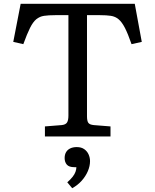

<svg xmlns="http://www.w3.org/2000/svg" viewBox="-20 -720 818 1013"><path d="M217 0V-53L305 -60Q326 -62 333.5 -73.5Q341 -85 341 -110V-640H271Q236 -640 212.5 -636.5Q189 -633 171.5 -618.5Q154 -604 138.5 -573Q123 -542 103 -487L50 -499L89 -700H691L728 -499L674 -487Q655 -542 639 -573Q623 -604 605.5 -618.5Q588 -633 565 -636.5Q542 -640 508 -640H439V-106Q439 -82 446 -72Q453 -62 475 -60L563 -53V0ZM361 273 335 242Q353 226 363.5 212.5Q374 199 378.5 186Q383 173 383 162H372Q344 162 332.5 148.5Q321 135 321 114Q321 96 328.5 83Q336 70 350.5 63Q365 56 385 56Q409 56 424.5 67Q440 78 447.5 95Q455 112 455 130Q455 156 443.5 183Q432 210 411 233.5Q390 257 361 273Z"/></svg>

Font: Literata Variable Black
Style: Regular
Weight: 900
Designer: Latin by Veronika Burian and Jose Scaglione. Greek by Irene Vlachou. Cyrillic by Vera Evstafieva.
Foundry: TypeTogether
Version: Version 3.021